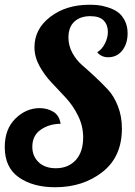

<svg xmlns="http://www.w3.org/2000/svg" viewBox="-21 -770 567 808"><path d="M516 -630Q516 -586 493.5 -557.5Q471 -529 434 -529Q406 -529 388 -550Q408 -562 420.5 -586.5Q433 -611 433 -636Q433 -665 415.5 -683.5Q398 -702 359 -702Q317 -702 292 -679Q267 -656 267 -612Q267 -578 283.5 -547.5Q300 -517 325 -495.5Q350 -474 379.5 -446.5Q409 -419 434 -392Q459 -365 475.5 -322.5Q492 -280 492 -229Q492 -110 410 -46Q328 18 211 18Q118 18 58.5 -23.5Q-1 -65 -1 -151Q-1 -227 44 -271Q89 -315 146 -315Q178 -315 203.5 -299.5Q229 -284 234 -249Q187 -249 151 -224.5Q115 -200 115 -152Q115 -113 141.5 -87.5Q168 -62 214 -62Q266 -62 297.5 -96Q329 -130 329 -192Q329 -239 308 -282Q287 -325 256.5 -358Q226 -391 196 -422.5Q166 -454 145 -492.5Q124 -531 124 -571Q124 -648 190.5 -699Q257 -750 355 -750Q373 -750 390 -748.5Q407 -747 431.5 -739.5Q456 -732 473.5 -720Q491 -708 503.5 -684.5Q516 -661 516 -630Z"/></svg>

Font: Lobster Two
Style: Bold Italic
Weight: 700
Designer: Pablo Impallari
Foundry: Pablo Impallari. www.impallari.com
Version: Version 2.000